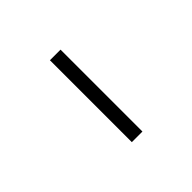

<svg xmlns="http://www.w3.org/2000/svg" viewBox="-166 -916 1331 1331"><g transform="rotate(-45 500.0 -250.5)"><path d="M449 151V-652H553V151Z"/></g></svg>

Font: Inconsolata UltraExpanded Medium
Style: Regular
Weight: 500
Width: 9
Monospace: yes
Designer: Raph Levien, Cyreal, Brenton Simpson
Foundry: Raph Levien, Cyreal, Google
Version: Version 3.001; ttfautohint (v1.8.2.53-6de2)